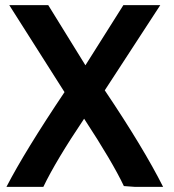

<svg xmlns="http://www.w3.org/2000/svg" viewBox="-20 -718 676 744"><path d="M311 -465 458 -698H601L386 -368Q536 -145 612 6H501Q473 4 460 3Q416 -90 306 -258Q197 -96 148 6H5Q77 -133 230 -361L16 -698H167Z"/></svg>

Font: Repo
Style: DemiBold
Weight: 600
Designer: Stefan Peev
Foundry: Context Ltd
Version: Version 001.000